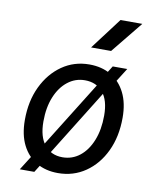

<svg xmlns="http://www.w3.org/2000/svg" viewBox="-90 -872 780 963"><g transform="rotate(10 300.0 -390.5)"><path d="M268.5 7.5Q206.5 7.5 159.5 -19.5Q112.5 -46.5 86 -98.8Q59.5 -151 59.5 -227Q59.5 -322.5 95 -396.8Q130.5 -471 191.8 -513.8Q253 -556.5 331 -556.5Q394 -556.5 441 -528.8Q488 -501 514.2 -448.8Q540.5 -396.5 540.5 -322Q540.5 -225.5 505.2 -151.2Q470 -77 408.5 -34.8Q347 7.5 268.5 7.5ZM277 -74.5Q327 -74.5 365.2 -104.8Q403.5 -135 425.5 -189.8Q447.5 -244.5 447.5 -317Q447.5 -394.5 414 -434.5Q380.5 -474.5 322.5 -474.5Q273.5 -474.5 235 -444.2Q196.5 -414 174.5 -360.2Q152.5 -306.5 152.5 -235Q152.5 -156.5 186.2 -115.5Q220 -74.5 277 -74.5ZM77.5 22 145 -85 162.5 -102 390.5 -468 396 -485.5 447 -567H521L460.5 -471L440.5 -452L208 -77.5L204 -62L151.5 22ZM323.5 -642 445 -803H556L425.5 -642Z"/></g></svg>

Font: Spline Sans Mono
Style: Italic
Weight: 400
Italic angle: -4°
Monospace: yes
Designer: Eben Sorkin, Mirko Velimirovic
Foundry: Sorkin Type
Version: Version 1.004